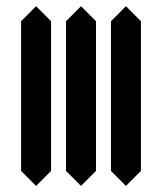

<svg xmlns="http://www.w3.org/2000/svg" viewBox="-20 -655 528 626"><path d="M48.8 -97.7V-585.9L97.7 -634.8L146.5 -585.9V-97.7L97.7 -48.8ZM195.3 -97.7V-585.9L244.1 -634.8L293 -585.9V-97.7L244.1 -48.8ZM341.8 -97.7V-585.9L390.6 -634.8L439.5 -585.9V-97.7L390.6 -48.8Z"/></svg>

Font: BabelStone Centaurian
Style: Regular
Weight: 400
Designer: Andrew West
Foundry: BabelStone
Version: Version 1.01 November 6, 2013